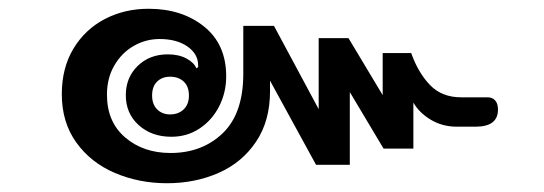

<svg xmlns="http://www.w3.org/2000/svg" viewBox="-20 -530 1242 438"><path d="M121 -315Q121 -375 147.5 -419Q174 -463 219 -486.5Q264 -510 319 -510Q395 -510 445.5 -469.5Q496 -429 496 -356Q496 -319 480 -287.5Q464 -256 435.5 -237Q407 -218 371 -218Q326 -218 296.5 -244.5Q267 -271 267 -313Q267 -353 294 -379.5Q321 -406 363 -406Q388 -406 405.5 -396.5Q423 -387 428 -374L432 -377V-381Q432 -407 407.5 -424Q383 -441 344 -441Q313 -441 285.5 -425.5Q258 -410 241 -381Q224 -352 224 -314Q224 -252 265.5 -216.5Q307 -181 369 -181Q441 -181 488 -226Q535 -271 535 -362V-471H605L707 -281V-443H775L853 -313V-409H918Q934 -364 961 -336Q988 -308 1032 -308H1093Q1103 -308 1109.5 -301Q1116 -294 1116 -280Q1116 -241 1065 -241H1022Q989 -241 962.5 -257Q936 -273 923 -296V-191H855L778 -320V-154H701L596 -346V-322Q596 -254 564 -206.5Q532 -159 478.5 -135.5Q425 -112 361 -112Q297 -112 242 -135.5Q187 -159 154 -205Q121 -251 121 -315ZM411 -312Q411 -333 399 -344Q387 -355 368 -355Q350 -355 338.5 -344Q327 -333 327 -312Q327 -292 338.5 -280.5Q350 -269 368 -269Q387 -269 399 -280.5Q411 -292 411 -312Z"/></svg>

Font: Maitree Semibold
Style: Regular
Weight: 600
Designer: CadsonDemak Team
Foundry: CadsonDemak
Version: Version 1.010